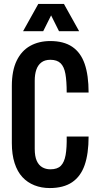

<svg xmlns="http://www.w3.org/2000/svg" viewBox="-20 -945 501 973"><path d="M232 8Q190 8 154.5 -6Q119 -20 93.5 -47.5Q68 -75 54 -118.5Q40 -162 40 -220V-509Q40 -587 64.5 -637.5Q89 -688 133 -712.5Q177 -737 235 -737Q303 -737 346 -708Q389 -679 409 -621.5Q429 -564 429 -476H318Q318 -534 311.5 -570.5Q305 -607 287 -624.5Q269 -642 235 -642Q207 -642 189.5 -628.5Q172 -615 164 -591.5Q156 -568 156 -536V-191Q156 -153 166 -130.5Q176 -108 194 -97.5Q212 -87 235 -87Q271 -87 288.5 -105Q306 -123 312.5 -159.5Q319 -196 318 -253H429Q429 -166 409 -108.5Q389 -51 345.5 -21.5Q302 8 232 8ZM97 -787 174 -925H304L381 -787H279L239 -867L199 -787Z"/></svg>

Font: Hubot Sans Condensed SemiBold
Style: Regular
Weight: 600
Width: 3
Designer: Deni Anggara
Foundry: GitHub, Inc., Subsidiary of Microsoft Corporation
Version: Version 2.000